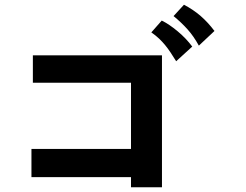

<svg xmlns="http://www.w3.org/2000/svg" viewBox="-20 -785 1040 812"><path d="M665 7H534V-36H113V-155H534V-435H119V-551H665ZM725 -526Q712 -547 701 -563.5Q690 -580 678.5 -594Q667 -608 653.5 -621Q640 -634 620 -648L664 -698Q695 -683 731.5 -652.5Q768 -622 793 -588ZM821 -592Q799 -632 773 -661Q747 -690 714 -717L758 -765Q798 -744 829 -717Q860 -690 887 -654Z"/></svg>

Font: NanumGothicCoding
Style: Bold
Weight: 700
Monospace: yes
Designer: Kwon Bruce; Nicolas Noh; Sung-woo Choi; Go-un Cha; Soo-hyun Park;
Foundry: NHN Corporation
Version: Version 2.000;PS 1;hotconv 1.0.49;makeotf.lib2.0.14853